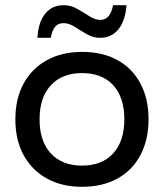

<svg xmlns="http://www.w3.org/2000/svg" viewBox="-20 -710 632 740"><path d="M295.8 10Q218.3 10 160.4 -22.1Q102.5 -54.2 70.8 -112.5Q39.2 -170.8 39.2 -250Q39.2 -329.2 70.8 -387.5Q102.5 -445.8 160.4 -477.9Q218.3 -510 295.8 -510Q375.8 -510 432.9 -478.3Q490 -446.7 521.2 -388.3Q552.5 -330 552.5 -250Q552.5 -170.8 521.2 -112.1Q490 -53.3 432.5 -21.7Q375 10 295.8 10ZM295.8 -71.7Q373.3 -71.7 416.2 -118.8Q459.2 -165.8 459.2 -250Q459.2 -335 416.2 -381.7Q373.3 -428.3 295.8 -428.3Q219.2 -428.3 175.8 -381.2Q132.5 -334.2 132.5 -250Q132.5 -165.8 175.8 -118.8Q219.2 -71.7 295.8 -71.7ZM124.2 -564.2Q127.5 -624.2 154.2 -657.1Q180.8 -690 225 -690Q253.3 -690 277.9 -675.8Q302.5 -661.7 324.6 -647.5Q346.7 -633.3 366.7 -633.3Q405 -633.3 415.8 -690H467.5Q463.3 -630.8 436.7 -597.5Q410 -564.2 365.8 -564.2Q339.2 -564.2 314.6 -578.3Q290 -592.5 267.9 -606.7Q245.8 -620.8 225 -620.8Q204.2 -620.8 192.5 -607.1Q180.8 -593.3 175.8 -564.2Z"/></svg>

Font: Funnel Display
Style: Regular
Weight: 400
Designer: NORD ID, Kristian Moeller
Foundry: Dicotype
Version: Version 1.000